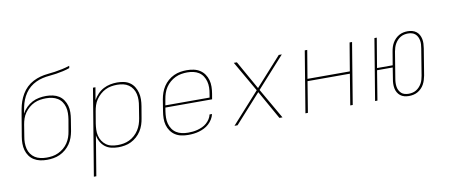

<svg xmlns="http://www.w3.org/2000/svg" viewBox="-78 -1064 3757 1607"><g transform="rotate(-10 1800.0 -260.0)"><path d="M246 8Q216 8 188 2Q160 -4 136.5 -18.5Q113 -33 97 -55.5Q81 -78 73.5 -105Q66 -132 66 -161.5Q66 -191 71 -220L99 -387Q104 -418 110 -449.5Q116 -481 126.5 -511.5Q137 -542 154.5 -571.5Q172 -601 196.5 -624.5Q221 -648 251 -663.5Q281 -679 312.5 -687.5Q344 -696 375.5 -699Q407 -702 438.5 -706.5Q470 -711 502 -718Q534 -725 565 -735L562 -716Q534 -706 504.5 -699.5Q475 -693 446 -688.5Q417 -684 388 -681.5Q359 -679 330 -672.5Q301 -666 273 -653Q245 -640 221 -620Q197 -600 179.5 -574Q162 -548 151 -520Q140 -492 134 -463.5Q128 -435 123 -406Q138 -434 161 -457Q184 -480 212 -494.5Q240 -509 270 -514.5Q300 -520 330 -520Q359 -520 387 -514Q415 -508 438 -493.5Q461 -479 476.5 -456Q492 -433 499.5 -406.5Q507 -380 506.5 -350.5Q506 -321 501 -292L485 -193Q480 -166 470.5 -139Q461 -112 444.5 -88Q428 -64 405 -44.5Q382 -25 355.5 -13Q329 -1 301 3.5Q273 8 246 8ZM247 -11Q272 -11 297 -15Q322 -19 346.5 -30.5Q371 -42 392 -59.5Q413 -77 428 -99.5Q443 -122 451.5 -146.5Q460 -171 464 -197L481 -295Q485 -321 485.5 -347.5Q486 -374 479.5 -398.5Q473 -423 459 -443.5Q445 -464 424 -477Q403 -490 378 -495.5Q353 -501 326 -501Q301 -501 275.5 -497Q250 -493 226 -482Q202 -471 181 -453Q160 -435 144.5 -413Q129 -391 120.5 -366Q112 -341 108 -316L92 -217Q87 -191 87 -164.5Q87 -138 93 -113.5Q99 -89 113.5 -68.5Q128 -48 148.5 -35Q169 -22 194.5 -16.5Q220 -11 247 -11Z M607 215 729 -520H750L732 -414Q747 -441 769 -464Q791 -487 818.5 -501.5Q846 -516 876 -522Q906 -528 935 -528Q964 -528 992 -522Q1020 -516 1042.5 -500.5Q1065 -485 1079.5 -461.5Q1094 -438 1101 -411Q1108 -384 1107.5 -355Q1107 -326 1102 -297L1085 -197Q1081 -170 1072 -143Q1063 -116 1047.5 -91.5Q1032 -67 1009.5 -47Q987 -27 961.5 -14.5Q936 -2 908 3Q880 8 853 8Q822 8 792.5 1Q763 -6 740.5 -23.5Q718 -41 703.5 -67Q689 -93 684 -123L628 215ZM851 -11Q876 -11 901 -15.5Q926 -20 950 -31.5Q974 -43 994.5 -61.5Q1015 -80 1029.5 -102.5Q1044 -125 1052.5 -150Q1061 -175 1065 -200L1081 -300Q1086 -326 1086.5 -352.5Q1087 -379 1081.5 -403.5Q1076 -428 1062.5 -449Q1049 -470 1028.5 -484Q1008 -498 983 -503.5Q958 -509 931 -509Q906 -509 880.5 -504.5Q855 -500 831.5 -488.5Q808 -477 787.5 -458.5Q767 -440 752 -418Q737 -396 729 -371Q721 -346 717 -321L700 -221Q696 -195 695 -168.5Q694 -142 700 -117.5Q706 -93 719.5 -72Q733 -51 753 -36.5Q773 -22 798.5 -16.5Q824 -11 851 -11Z M1446 8Q1417 8 1388 2Q1359 -4 1336 -19Q1313 -34 1297 -57Q1281 -80 1273.5 -107Q1266 -134 1266.5 -164Q1267 -194 1272 -223L1288 -323Q1293 -351 1302.5 -378Q1312 -405 1328 -429.5Q1344 -454 1367 -474Q1390 -494 1417 -506.5Q1444 -519 1472 -523.5Q1500 -528 1527 -528Q1557 -528 1585.5 -522Q1614 -516 1637.5 -501Q1661 -486 1677 -463Q1693 -440 1700.5 -413Q1708 -386 1707.5 -356Q1707 -326 1702 -297L1694 -251H1297L1292 -220Q1288 -193 1287.5 -166.5Q1287 -140 1293.5 -115.5Q1300 -91 1314 -70Q1328 -49 1349 -35.5Q1370 -22 1396 -16.5Q1422 -11 1449 -11Q1469 -11 1489 -13Q1509 -15 1529.5 -20.5Q1550 -26 1570 -35Q1590 -44 1606.5 -58.5Q1623 -73 1635 -91.5Q1647 -110 1651 -130H1672Q1667 -107 1654 -86Q1641 -65 1623 -48.5Q1605 -32 1583 -21Q1561 -10 1538 -3.5Q1515 3 1492 5.5Q1469 8 1446 8ZM1300 -269H1676L1681 -300Q1686 -326 1686.5 -353Q1687 -380 1680.5 -404.5Q1674 -429 1660.5 -450Q1647 -471 1626 -484.5Q1605 -498 1579.5 -503.5Q1554 -509 1527 -509Q1502 -509 1476 -504.5Q1450 -500 1426 -488.5Q1402 -477 1381 -459Q1360 -441 1345 -418.5Q1330 -396 1321.5 -370.5Q1313 -345 1309 -320Z M1840 0 2075 -261 1926 -520H1952L2089 -277L2308 -520H2334L2099 -259L2248 0H2222L2085 -243L1866 0Z M2443 0 2529 -520H2550L2510 -281H2870L2910 -520H2931L2845 0H2824L2867 -262H2507L2464 0Z M3322 8Q3302 8 3283 3Q3264 -2 3249.5 -13.5Q3235 -25 3225.5 -41.5Q3216 -58 3212.5 -77Q3209 -96 3209.5 -116Q3210 -136 3214 -156L3229 -251H3096L3055 0H3035L3121 -520H3141L3099 -269H3232L3251 -382Q3254 -401 3259.5 -419Q3265 -437 3275 -454.5Q3285 -472 3299.5 -486.5Q3314 -501 3331 -510.5Q3348 -520 3366.5 -524Q3385 -528 3404 -528Q3424 -528 3443 -523Q3462 -518 3477 -506.5Q3492 -495 3501 -478.5Q3510 -462 3514 -443Q3518 -424 3517 -404Q3516 -384 3513 -364L3476 -138Q3472 -119 3466.5 -101Q3461 -83 3451.5 -65.5Q3442 -48 3427.5 -33.5Q3413 -19 3396 -9.5Q3379 0 3360 4Q3341 8 3322 8ZM3323 -11Q3339 -11 3355.5 -14.5Q3372 -18 3387 -27Q3402 -36 3414 -49Q3426 -62 3434.5 -77Q3443 -92 3447.5 -108.5Q3452 -125 3455 -141L3492 -367Q3495 -384 3496 -401Q3497 -418 3494 -434Q3491 -450 3484 -464.5Q3477 -479 3465 -489.5Q3453 -500 3437 -504.5Q3421 -509 3404 -509Q3388 -509 3371.5 -505.5Q3355 -502 3340 -493Q3325 -484 3313 -471Q3301 -458 3292.5 -443Q3284 -428 3279 -411.5Q3274 -395 3271 -379L3234 -153Q3231 -136 3230.5 -119Q3230 -102 3232.5 -86Q3235 -70 3242.5 -55.5Q3250 -41 3261.5 -30.5Q3273 -20 3289.5 -15.5Q3306 -11 3323 -11Z"/></g></svg>

Font: Iosevka Thin Extended Oblique
Style: Regular
Weight: 100
Width: 7
Italic angle: -9°
Monospace: yes
Designer: Belleve Invis
Foundry: Belleve Invis
Version: Version 32.5.0; ttfautohint (v1.8.4)